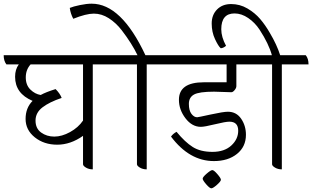

<svg xmlns="http://www.w3.org/2000/svg" viewBox="-45 -900 1696 1043"><path d="M604 -550H459V20Q438 20 422 10.5Q406 1 406 -8V-162Q338 -114 266 -114Q194 -114 144 -154Q94 -194 94 -254Q94 -314 132 -352Q37 -392 37 -483Q37 -523 57 -550H-10Q-25 -569 -25 -600H589Q604 -582 604 -550ZM406 -550H121Q95 -521 95 -479.5Q95 -438 120 -413.5Q145 -389 176 -384Q205 -400 257 -416Q281 -392 290 -368Q224 -346 186 -317Q148 -288 148 -245Q148 -202 178.5 -180Q209 -158 250 -158Q291 -158 335.5 -182.5Q380 -207 406 -245Z M897 -550H752V20Q731 20 715 10.5Q699 1 699 -8V-550H569Q554 -569 554 -600H702Q672 -663 616 -736Q585 -776 546 -801Q507 -826 465 -826Q423 -826 353 -798Q338 -826 334 -857Q353 -865 389.5 -872.5Q426 -880 453 -880Q614 -880 745 -600H882Q897 -582 897 -550Z M1212 -399 1118 -402Q1037 -402 1009 -386.5Q981 -371 981 -335.5Q981 -300 995 -281.5Q1009 -263 1026 -263Q1031 -263 1099.5 -278Q1168 -293 1193 -293Q1239 -293 1265 -255Q1291 -217 1291 -168Q1291 -103 1242.5 -64Q1194 -25 1117 -25Q984 -25 884 -158Q894 -173 914 -184Q960 -128 1002 -101.5Q1044 -75 1109 -75Q1174 -75 1211.5 -109.5Q1249 -144 1249 -190Q1249 -239 1201 -239Q1180 -239 1123 -225Q1066 -211 1046 -211Q998 -211 962.5 -257.5Q927 -304 927 -358Q927 -453 1062 -453H1186V-550H862Q847 -569 847 -600H1323Q1338 -582 1338 -550H1239V-432Q1239 -422 1229.5 -410.5Q1220 -399 1212 -399ZM1056 70.5Q1056 62 1078 43Q1100 24 1108.5 24Q1117 24 1136 46Q1155 68 1155 76.5Q1155 85 1133.5 104Q1112 123 1103 123Q1094 123 1075 101Q1056 79 1056 70.5Z M1631 -550H1486V20Q1465 20 1449 10.5Q1433 1 1433 -8V-550H1303Q1288 -569 1288 -600H1432Q1415 -662 1365 -739Q1340 -777 1303.5 -802Q1267 -827 1229 -827Q1157 -827 1157 -741Q1157 -699 1183 -651Q1167 -638 1154 -638Q1141 -649 1123 -687.5Q1105 -726 1105 -772.5Q1105 -819 1134 -848.5Q1163 -878 1210.5 -878Q1258 -878 1299 -854Q1340 -830 1368.5 -796.5Q1397 -763 1421 -721Q1459 -657 1477 -600H1616Q1631 -582 1631 -550Z"/></svg>

Font: Karma Light
Style: Regular
Weight: 300
Designer: Joana Correia
Foundry: Indian Type Foundry
Version: Version 1.202;PS 1.0;hotconv 1.0.78;makeotf.lib2.5.61930; tt